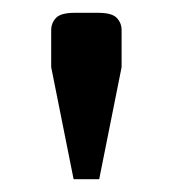

<svg xmlns="http://www.w3.org/2000/svg" viewBox="-20 -670 270 300"><path d="M95 -390 60 -565V-623Q60 -634 67.5 -642Q75 -650 97 -650H133Q155 -650 162.5 -642Q170 -634 170 -623V-565L135 -390Z"/></svg>

Font: Changa
Style: Regular
Weight: 400
Designer: Eduardo Rodriguez Tunni
Foundry: Eduardo Rodriguez Tunni
Version: Version 3.003